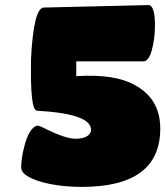

<svg xmlns="http://www.w3.org/2000/svg" viewBox="-20 -732 655 761"><path d="M64 -66.9Q64 -95.7 71.3 -130.4Q78.6 -165 87.9 -188Q96.2 -208.5 107.7 -221.2Q119.1 -233.9 128.9 -233.9Q137.2 -233.9 165 -219.2Q241.2 -182.1 278.8 -182.1Q308.1 -182.1 324.5 -191.9Q340.8 -201.7 340.8 -217.8Q340.8 -281.2 127.9 -293Q120.6 -292.5 115.2 -305.2Q109.9 -317.9 106.9 -343.8Q104 -369.6 103 -408.7Q102.1 -447.8 103 -500Q113.3 -700.7 153.8 -702.1L567.9 -711.9Q594.2 -711.9 594.2 -631.8Q594.2 -579.6 582 -534.2Q569.8 -488.8 547.9 -488.8H282.2V-430.2Q434.1 -439.5 512.2 -396Q615.2 -341.8 615.2 -222.2Q615.2 8.8 304.2 8.8Q236.8 8.8 180.9 -2.2Q125 -13.2 94.5 -30.5Q64 -47.9 64 -66.9Z"/></svg>

Font: GGS TheRock Black
Style: Regular
Weight: 900
Designer: Rodrigo Fuenzalida (2012); Goodgame Studios (2014)
Foundry: Rodrigo Fuenzalida,2012;  GGS,2014
Version: Version 1.002 | FøM Mod